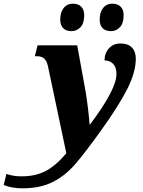

<svg xmlns="http://www.w3.org/2000/svg" viewBox="-182 -782 778 1042"><path d="M-162 222 -147 162Q-111 175 -65 175Q11 175 66 146Q121 117 178 50L78 -424Q71 -453 57 -465Q43 -477 16 -477H7L22 -536H237L283 -283Q289 -247 295.5 -194Q302 -141 304 -107H307Q450 -297 450 -380Q450 -417 432 -435.5Q414 -454 385 -454Q386 -495 410 -520.5Q434 -546 471 -546Q513 -546 534 -524Q555 -502 555 -464Q555 -390 508.5 -298.5Q462 -207 365 -72Q276 52 223.5 112Q171 172 103.5 206Q36 240 -60 240Q-118 240 -162 222ZM145 -676Q145 -715 163.5 -738.5Q182 -762 214 -762Q242 -762 258.5 -746Q275 -730 275 -699Q275 -655 254.5 -634Q234 -613 206 -613Q177 -613 161 -629Q145 -645 145 -676ZM359 -676Q359 -715 377.5 -738.5Q396 -762 428 -762Q456 -762 472.5 -746Q489 -730 489 -699Q489 -655 468.5 -634Q448 -613 420 -613Q391 -613 375 -629Q359 -645 359 -676Z"/></svg>

Font: Noto Serif NarrowBlack
Style: Italic
Weight: 900
Width: 4
Italic angle: -12°
Designer: Monotype Design Team
Foundry: Monotype Imaging Inc.
Version: Version 1.001